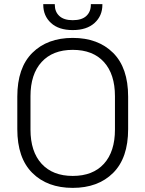

<svg xmlns="http://www.w3.org/2000/svg" viewBox="-20 -898 706 932"><path d="M333 14Q210 14 137 -58.5Q64 -131 64 -271V-429Q64 -569 137 -641.5Q210 -714 333 -714Q456 -714 529 -641.5Q602 -569 602 -429V-271Q602 -131 529 -58.5Q456 14 333 14ZM333 -44Q431 -44 484.5 -103Q538 -162 538 -269V-431Q538 -538 484.5 -597Q431 -656 333 -656Q236 -656 182 -597Q128 -538 128 -431V-269Q128 -162 182 -103Q236 -44 333 -44ZM333 -752Q265 -752 227.5 -786.5Q190 -821 190 -875V-878H246V-875Q246 -841 268 -820.5Q290 -800 333 -800Q377 -800 399 -820.5Q421 -841 421 -875V-878H477V-875Q477 -821 439 -786.5Q401 -752 333 -752Z"/></svg>

Font: Space Grotesk Light Light
Style: Regular
Weight: 300
Version: Version 2.000